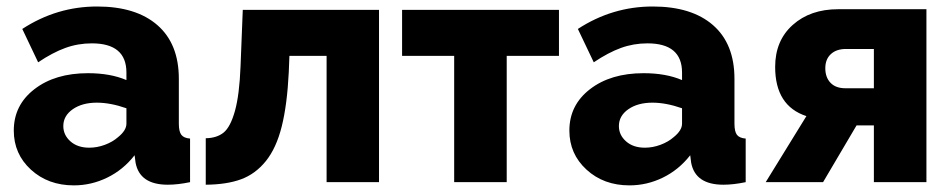

<svg xmlns="http://www.w3.org/2000/svg" viewBox="-20 -555 2898 585"><path d="M22 -157.2Q22 -234.9 85 -283.4Q147.9 -332 248 -332Q316.4 -332 365.2 -311V-334Q365.2 -422.9 259.8 -422.9Q217.3 -422.9 179 -408.9Q140.6 -395 96.2 -365.2L47.9 -466.8Q152.8 -535.2 275.9 -535.2Q394.5 -535.2 459.7 -478.3Q524.9 -421.4 524.9 -314.9V-178.2Q524.9 -154.3 532.5 -144.3Q540 -134.3 559.1 -132.8V0Q522 7.8 491.2 7.8Q405.8 7.8 393.1 -59.1L390.1 -82Q355.5 -37.6 306.9 -13.9Q258.3 9.8 205.1 9.8Q126.5 9.8 74.2 -38.1Q22 -85.9 22 -157.2ZM339.8 -137.2Q365.2 -157.7 365.2 -178.2V-225.1Q316.4 -242.2 274.9 -242.2Q230.5 -242.2 201.7 -222.2Q172.9 -202.1 172.9 -170.9Q172.9 -143.6 194.6 -124.3Q216.3 -105 252 -105Q275.9 -105 299.6 -113.8Q323.2 -122.6 339.8 -137.2Z M606.9 7.8V-133.8Q640.6 -134.3 661.4 -151.1Q682.1 -168 695.8 -216.8Q709.5 -265.6 712.9 -353L719.7 -524.9H1134.8V0H975.1V-384.8H861.8L859.9 -335.9Q855 -235.8 838.4 -169.7Q821.8 -103.5 790 -64.2Q758.3 -24.9 714.6 -8.8Q670.9 7.3 606.9 7.8Z M1363.8 0V-384.8H1205.1V-524.9H1683.1V-384.8H1523.9V0Z M1714.8 -157.2Q1714.8 -234.9 1777.8 -283.4Q1840.8 -332 1940.9 -332Q2009.3 -332 2058.1 -311V-334Q2058.1 -422.9 1952.6 -422.9Q1910.2 -422.9 1871.8 -408.9Q1833.5 -395 1789.1 -365.2L1740.7 -466.8Q1845.7 -535.2 1968.8 -535.2Q2087.4 -535.2 2152.6 -478.3Q2217.8 -421.4 2217.8 -314.9V-178.2Q2217.8 -154.3 2225.3 -144.3Q2232.9 -134.3 2252 -132.8V0Q2214.8 7.8 2184.1 7.8Q2098.6 7.8 2085.9 -59.1L2083 -82Q2048.3 -37.6 1999.8 -13.9Q1951.2 9.8 1897.9 9.8Q1819.3 9.8 1767.1 -38.1Q1714.8 -85.9 1714.8 -157.2ZM2032.7 -137.2Q2058.1 -157.7 2058.1 -178.2V-225.1Q2009.3 -242.2 1967.8 -242.2Q1923.3 -242.2 1894.5 -222.2Q1865.7 -202.1 1865.7 -170.9Q1865.7 -143.6 1887.5 -124.3Q1909.2 -105 1944.8 -105Q1968.8 -105 1992.4 -113.8Q2016.1 -122.6 2032.7 -137.2Z M2313 0 2437 -201.2Q2341.8 -232.4 2341.8 -351.1Q2341.8 -431.2 2395.3 -479Q2448.7 -526.9 2533.7 -526.9H2802.7V0H2642.6V-172.9H2589.8L2487.8 0ZM2555.7 -286.1H2642.6V-405.8H2557.6Q2528.3 -405.8 2511.5 -390.1Q2494.6 -374.5 2494.6 -347.2Q2494.6 -319.3 2510.5 -302.7Q2526.4 -286.1 2555.7 -286.1Z"/></svg>

Font: Raleway-v4020 ExtraBold
Style: Regular
Weight: 800
Designer: Matt McInerney, Pablo Impallari, Rodrigo Fuenzalida
Foundry: Matt McInerney, Pablo Impallari, Rodrigo Fuenzalida
Version: Version 4.020;PS 004.020;hotconv 1.0.88;makeotf.lib2.5.64775